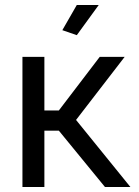

<svg xmlns="http://www.w3.org/2000/svg" viewBox="-20 -750 559 770"><path d="M288 -609 376 -730H288L230 -629ZM70 0H158V-226H216L401 0H503L285 -269L480 -522H380L216 -307H158V-522H70Z"/></svg>

Font: FIGSv2-sans-serif Medium
Style: Regular
Weight: 500
Designer: Matt McInerney, Pablo Impallari, Rodrigo Fuenzalida,Mirko Velimirovic
Foundry: Matt McInerney, Pablo Impallari, Rodrigo Fuenzalida
Version: Version 4.021;hotconv 1.0.109;makeotfexe 2.5.65596